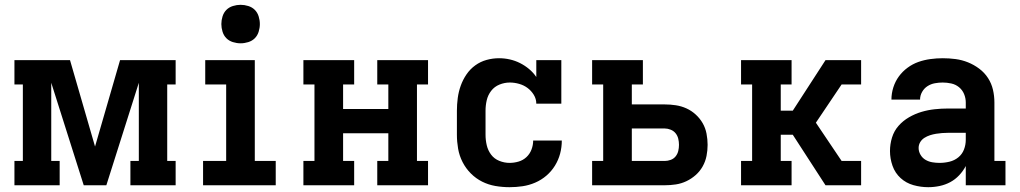

<svg xmlns="http://www.w3.org/2000/svg" viewBox="-20 -770 4240 798"><path d="M40 0V-101H75V-419H40V-520H271L375 -161L479 -520H710V-419H675V-101H710V0H522V-101H557V-426L422 0H328L193 -426V-101H228V0Z M824 0V-101H920V-419H833V-520H1039V-101H1126V0ZM980 -590Q964 -590 948 -595Q932 -600 921 -611Q910 -622 905 -638Q900 -654 900 -670Q900 -686 905 -702Q910 -718 921 -729Q932 -740 948 -745Q964 -750 980 -750Q996 -750 1012 -745Q1028 -740 1039 -729Q1050 -718 1055 -702Q1060 -686 1060 -670Q1060 -654 1055 -638Q1050 -622 1039 -611Q1028 -600 1012 -595Q996 -590 980 -590Z M1241 0V-101H1287V-419H1241V-520H1452V-419H1406V-317H1594V-419H1548V-520H1759V-419H1713V-101H1759V0H1548V-101H1594V-216H1406V-101H1452V0Z M2098 8Q2068 8 2039 3Q2010 -2 1984 -15Q1958 -28 1937 -49Q1916 -70 1902.5 -96.5Q1889 -123 1884 -152Q1879 -181 1879 -210V-310Q1879 -336 1882.5 -362.5Q1886 -389 1895 -414Q1904 -439 1919 -461Q1934 -483 1955.5 -498.5Q1977 -514 2002.5 -521Q2028 -528 2054 -528Q2077 -528 2099 -523Q2121 -518 2141 -508Q2161 -498 2178.5 -483.5Q2196 -469 2209 -450V-520H2313V-339H2209Q2209 -359 2198.5 -376Q2188 -393 2172.5 -404.5Q2157 -416 2137.5 -421.5Q2118 -427 2099 -427Q2077 -427 2056 -418.5Q2035 -410 2021.5 -392.5Q2008 -375 2003 -353.5Q1998 -332 1998 -310V-210Q1998 -188 2003 -166.5Q2008 -145 2021 -127.5Q2034 -110 2055 -101.5Q2076 -93 2098 -93Q2117 -93 2135.5 -98.5Q2154 -104 2168 -117Q2182 -130 2189 -148.5Q2196 -167 2196 -186H2315Q2315 -158 2308 -131.5Q2301 -105 2286.5 -81.5Q2272 -58 2251 -40Q2230 -22 2204.5 -11Q2179 0 2152 4Q2125 8 2098 8Z M2441 0V-101H2487V-419H2441V-520H2652V-419H2606V-336H2743Q2766 -336 2789 -332.5Q2812 -329 2833 -319.5Q2854 -310 2871.5 -294Q2889 -278 2900.5 -258Q2912 -238 2916.5 -214.5Q2921 -191 2921 -168Q2921 -145 2916.5 -122Q2912 -99 2900.5 -78.5Q2889 -58 2871.5 -42.5Q2854 -27 2833 -17Q2812 -7 2789 -3.5Q2766 0 2743 0ZM2606 -101H2743Q2755 -101 2767.5 -105.5Q2780 -110 2788 -120Q2796 -130 2799 -142.5Q2802 -155 2802 -168Q2802 -181 2799 -193.5Q2796 -206 2788 -216Q2780 -226 2767.5 -231Q2755 -236 2743 -236H2606Z M3060 0V-101H3106V-419H3060V-520H3270V-419H3225V-310H3275L3411 -520H3559V-419H3478L3371 -260L3478 -101H3559V0H3411L3275 -210H3225V-101H3270V0Z M3838 8Q3807 8 3776.5 -0.5Q3746 -9 3723 -30Q3700 -51 3689.5 -81Q3679 -111 3679 -142Q3679 -171 3687.5 -198.5Q3696 -226 3714.5 -247Q3733 -268 3758 -282.5Q3783 -297 3810 -305Q3837 -313 3865 -316Q3893 -319 3921 -319H3994V-344Q3994 -362 3987 -379Q3980 -396 3966 -407.5Q3952 -419 3934 -423Q3916 -427 3898 -427Q3882 -427 3865.5 -424Q3849 -421 3835 -412Q3821 -403 3812.5 -388Q3804 -373 3804 -356H3685Q3685 -382 3693 -407Q3701 -432 3716 -452.5Q3731 -473 3752 -488.5Q3773 -504 3797 -512.5Q3821 -521 3847 -524.5Q3873 -528 3898 -528Q3925 -528 3951.5 -524.5Q3978 -521 4003 -511Q4028 -501 4050 -484.5Q4072 -468 4086.5 -445.5Q4101 -423 4107 -397Q4113 -371 4113 -344V-101H4159V0H3994V-80Q3983 -59 3966.5 -41.5Q3950 -24 3929.5 -13Q3909 -2 3885.5 3Q3862 8 3838 8ZM3885 -93Q3906 -93 3926.5 -98Q3947 -103 3963 -116Q3979 -129 3986.5 -148.5Q3994 -168 3994 -189V-218H3921Q3908 -218 3895.5 -217Q3883 -216 3870.5 -214Q3858 -212 3845.5 -208Q3833 -204 3822 -197Q3811 -190 3804.5 -179Q3798 -168 3798 -155Q3798 -140 3806 -126.5Q3814 -113 3827 -105.5Q3840 -98 3855 -95.5Q3870 -93 3885 -93Z"/></svg>

Font: Iosevka Etoile
Style: Bold
Weight: 700
Designer: Belleve Invis
Foundry: Belleve Invis
Version: Version 28.1.0; ttfautohint (v1.8.4)